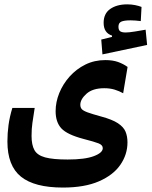

<svg xmlns="http://www.w3.org/2000/svg" viewBox="-20 -676 689 873"><path d="M266.1 176.8Q136.7 176.8 75.2 127.2Q13.7 77.6 13.7 -32.7Q13.7 -70.3 18.8 -107.7Q23.9 -145 36.1 -185.1H137.7Q131.3 -143.6 127.4 -117.4Q123.5 -91.3 123.5 -58.1Q123.5 -17.1 136.5 6.3Q149.4 29.8 185.1 39.6Q220.7 49.3 287.6 49.3Q366.2 49.3 406.7 33.9Q447.3 18.6 447.3 -2.4Q447.3 -16.6 428 -24.2Q408.7 -31.7 359.4 -44.4Q285.2 -64 259 -92.3Q232.9 -120.6 232.9 -170.4Q232.9 -211.9 249.5 -252.9Q266.1 -293.9 296.4 -327.9Q326.7 -361.8 367.9 -382.3Q409.2 -402.8 458.5 -402.8Q492.2 -402.8 516.4 -394.3Q540.5 -385.7 560.1 -371.6L540 -252Q522.9 -261.7 501.7 -268.3Q480.5 -274.9 454.1 -274.9Q401.4 -274.9 373.3 -249.8Q345.2 -224.6 345.2 -199.7Q345.2 -187.5 351.8 -179.9Q358.4 -172.4 378.4 -165Q398.4 -157.7 439 -146.5Q490.2 -132.8 516.1 -115.7Q542 -98.6 550.8 -77.4Q559.6 -56.2 559.6 -28.8Q559.6 26.4 527.3 73.2Q495.1 120.1 429.9 148.4Q364.7 176.8 266.1 176.8ZM445.8 -428.7 440.4 -496.1 489.3 -508.3V-514.2Q451.2 -526.4 451.2 -572.3Q451.2 -614.3 481.2 -635.3Q511.2 -656.2 558.6 -656.2Q577.1 -656.2 594.2 -652.8Q611.3 -649.4 623.5 -644.5L620.1 -580.1Q593.8 -583.5 574.2 -583.5Q544.4 -583.5 531.5 -577.6Q518.6 -571.8 518.6 -554.7Q518.6 -539.1 526.6 -533.7Q534.7 -528.3 551.3 -528.3Q566.4 -528.3 593.3 -532.7Q620.1 -537.1 642.1 -541L648.9 -471.7Z"/></svg>

Font: Cascadia Code SemiBold
Style: Regular
Weight: 600
Monospace: yes
Designer: Aaron Bell
Foundry: Saja Typeworks
Version: Version 2404.023; ttfautohint (v1.8.4)